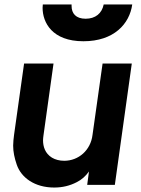

<svg xmlns="http://www.w3.org/2000/svg" viewBox="-20 -829 634 861"><path d="M354 -644C491 -644 561 -722 573 -809H445C437 -769 408 -745 364 -745C320 -745 301 -769 301 -802C301 -805 301 -807 301 -809H172C172 -804 171 -799 171 -794C171 -728 214 -644 354 -644ZM223 12C260 12 293 4 324 -12C346 -23 364 -39 379 -60L371 0H495L571 -544H440L395 -225C387 -155 332 -108 268 -108C247 -108 228 -113 213 -122C182 -141 173 -172 173 -200C173 -207 174 -214 175 -222L220 -544H88L43 -224C41 -207 39 -192 39 -176C39 -148 45 -120 55 -91C75 -32 136 12 223 12Z"/></svg>

Font: Plus Jakarta Sans
Style: Bold Italic
Weight: 700
Italic angle: -8°
Designer: Gumpita Rahayu
Foundry: Tokotype
Version: Version 2.071;gftools[0.9.30]